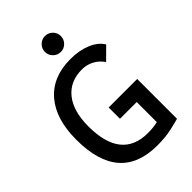

<svg xmlns="http://www.w3.org/2000/svg" viewBox="-265 -1004 1116 1116"><g transform="rotate(-45 293.0 -446.0)"><path d="M342.8 9.8Q187.5 9.8 109.9 -79.6Q32.2 -168.9 32.2 -347.7Q32.2 -517.1 112.8 -610.1Q193.4 -703.1 338.9 -703.1Q411.6 -703.1 466.3 -680.4Q521 -657.7 546.9 -616.2L474.1 -543.9Q451.7 -577.1 417.7 -595.2Q383.8 -613.3 344.7 -613.3Q246.1 -613.3 191.4 -545.2Q136.7 -477.1 136.7 -352.5Q136.7 -216.3 191.4 -148.2Q246.1 -80.1 354.5 -80.1Q400.9 -80.1 436.3 -89.1Q471.7 -98.1 494.1 -104.5L532.2 -19.5Q511.7 -13.2 460.2 -1.7Q408.7 9.8 342.8 9.8ZM435.5 -19.5V-346.7H532.2V-19.5ZM297.9 -253.9V-346.7H529.3V-253.9ZM329.6 -771.5Q302.7 -771.5 283.4 -790.8Q264.2 -810.1 264.2 -836.9Q264.2 -864.3 283.4 -883.3Q302.7 -902.3 329.6 -902.3Q356.9 -902.3 376 -883.3Q395 -864.3 395 -836.9Q395 -810.1 376 -790.8Q356.9 -771.5 329.6 -771.5Z"/></g></svg>

Font: Cascadia Code
Style: Regular
Weight: 400
Designer: Aaron Bell
Foundry: Saja Typeworks
Version: Version 2404.023